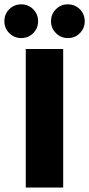

<svg xmlns="http://www.w3.org/2000/svg" viewBox="-60 -846 402 866"><path d="M56.2 0V-625H225V0ZM245.8 -674.3Q214.6 -674.3 192.4 -696.5Q170.1 -718.8 170.1 -750Q170.1 -782.6 192.4 -804.5Q214.6 -826.4 245.8 -826.4Q278.5 -826.4 300.3 -804.2Q322.2 -781.9 322.2 -750Q322.2 -718.8 300.3 -696.5Q278.5 -674.3 245.8 -674.3ZM35.4 -674.3Q4.2 -674.3 -18.1 -696.5Q-40.3 -718.8 -40.3 -750Q-40.3 -782.6 -18.1 -804.5Q4.2 -826.4 35.4 -826.4Q68.1 -826.4 89.9 -804.2Q111.8 -781.9 111.8 -750Q111.8 -718.8 89.9 -696.5Q68.1 -674.3 35.4 -674.3Z"/></svg>

Font: Afacad Flux ExtraBold
Style: Regular
Weight: 800
Designer: Kristian Moeller
Foundry: Dicotype
Version: Version 1.100